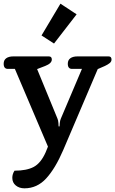

<svg xmlns="http://www.w3.org/2000/svg" viewBox="-20 -798 627 1045"><path d="M206 -605 309 -778 397 -720 274 -561ZM47 170Q47 149 59 131Q125 131 163.5 110.5Q202 90 228 32L241 0L61 -423H23Q0 -423 0 -451Q0 -471 14 -481Q28 -491 52 -491H246Q262 -491 262 -474Q262 -453 226 -439L182 -422L293 -152Q297 -143 298 -128.5Q299 -114 299 -110H304Q304 -115 305.5 -129Q307 -143 311 -152L426 -423H372Q349 -423 349 -451Q349 -471 363 -481Q377 -491 401 -491H571Q587 -491 587 -474Q587 -463 577.5 -455Q568 -447 551 -439L512 -422L324 19Q281 119 231.5 173Q182 227 113 227Q85 227 66 211.5Q47 196 47 170Z"/></svg>

Font: Maitree SemiBold
Style: Regular
Weight: 600
Designer: CadsonDemak Team
Foundry: CadsonDemak
Version: Version 1.001